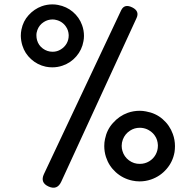

<svg xmlns="http://www.w3.org/2000/svg" viewBox="-20 -820 860 883"><path d="M588.9 -785.6Q622.6 -768.6 607.9 -736.8L261.7 15.6Q243.2 55.7 203.4 37.8Q163.6 20 182.1 -19.5L537.1 -772.5Q552.2 -804.2 588.9 -785.6ZM172.4 -791.5Q195.8 -799.8 221.2 -799.8Q234.4 -799.8 246.6 -797.4Q286.1 -790 314.9 -765.6Q344.7 -740.2 357.4 -704.6Q366.2 -680.7 366.2 -654.8Q366.2 -642.6 363.8 -630.4Q356.9 -590.8 331.1 -561Q305.2 -530.8 267.6 -518.1Q245.1 -510.3 220.7 -510.3Q205.6 -510.3 190.9 -513.2Q151.9 -521.5 122.6 -548.3Q94.2 -574.2 83 -610.4Q76.2 -631.8 75.7 -655.3Q75.7 -669.9 78.6 -684.1Q86.4 -722.7 111.3 -750Q137.2 -778.8 172.4 -791.5ZM222.2 -582Q242.7 -582 259.8 -592.8Q277.3 -603.5 287.1 -621.1Q295.9 -637.7 295.9 -656.2Q295.9 -657.7 295.9 -659.2Q294.9 -680.7 283.7 -696.8Q276.4 -708.5 263.7 -717.3Q251.5 -725.6 237.3 -728.5Q230 -730.5 221.7 -730.5Q199.7 -730.5 181.6 -718.8Q160.6 -705.6 151.9 -682.1Q147 -669.4 147.5 -656.2Q147.5 -645.5 150.4 -635.3Q157.2 -611.3 177.2 -596.7Q197.3 -582 221.7 -582ZM567.9 -301.3Q594.2 -310.5 622.6 -310.5Q637.2 -310.5 651.4 -307.6Q695.8 -299.8 727.5 -272.5Q760.7 -243.7 774.9 -203.6Q784.7 -176.8 784.7 -147.9Q784.7 -134.3 782.7 -120.6Q774.9 -76.2 746.1 -43Q717.3 -9.3 674.8 5.4Q649.4 14.2 622.1 14.2Q605 14.2 588.9 10.7Q544.9 1.5 512.2 -28.3Q480.5 -57.1 467.3 -98.1Q459.5 -122.6 459.5 -148.4Q459.5 -165 462.9 -180.7Q471.7 -224.1 499.5 -254.4Q528.3 -287.1 567.9 -301.3ZM623.5 -66.4Q646.5 -66.4 666 -78.1Q685.5 -89.8 696.3 -109.9Q706.1 -128.4 706.1 -149.4Q706.1 -151.4 706.1 -152.8Q705.1 -176.8 692.9 -194.8Q684.6 -208 669.9 -217.8Q656.7 -227.1 640.6 -230.5Q632.3 -232.4 623 -232.4Q598.1 -232.4 578.1 -219.2Q554.7 -204.1 544.9 -178.2Q539.6 -164.1 539.6 -149.4Q539.6 -137.2 543 -126Q550.8 -99.1 573.2 -82.5Q595.7 -65.9 623 -66.4Z"/></svg>

Font: Comic Relief LRS
Style: Regular
Weight: 400
Designer: Jeff Davis
Foundry: Loudifier
Version: Version 1.0